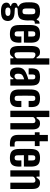

<svg xmlns="http://www.w3.org/2000/svg" viewBox="1433 -2273 1032 3938"><g transform="rotate(90 1949.0 -304.0)"><path d="M214.5 192Q130.5 192 87.8 169Q45 146 36.5 102Q35 96 34.2 86.8Q33.5 77.5 34.5 68.5Q37.5 44.5 54.2 26.2Q71 8 100 4.5V-14.5Q74 -19 58.5 -33.5Q43 -48 39.5 -71Q39 -77.5 39 -84.5Q39 -91.5 39.5 -99.5Q42 -121 61.2 -134.5Q80.5 -148 110 -152V-171Q70.5 -189 51.5 -224.5Q32.5 -260 28.5 -318Q28 -338 27.5 -353.8Q27 -369.5 27 -383.5Q27 -397.5 27.5 -412Q28 -426.5 28.5 -443.5Q32 -501 50.5 -537.5Q69 -574 108.8 -591.5Q148.5 -609 215 -609Q277.5 -609 314.2 -593.2Q351 -577.5 371.5 -543H390.5Q394 -573 412 -586.5Q430 -600 466 -600V-502H450Q426 -502 412.5 -490Q399 -478 399 -447.5V-412Q399 -399.5 399 -388.8Q399 -378 399.2 -367.5Q399.5 -357 399.2 -345Q399 -333 398 -318Q394 -258 375.2 -221.2Q356.5 -184.5 317.5 -168.2Q278.5 -152 214 -152Q168.5 -152 151.5 -145Q134.5 -138 134.5 -121.5V-118Q134.5 -107.5 139 -101.2Q143.5 -95 159.5 -92Q175.5 -89 211.5 -88.5Q309.5 -87 355 -57.5Q400.5 -28 409 30Q411 39.5 411 49.8Q411 60 409 73Q405 114 382.2 140.2Q359.5 166.5 317.8 179.2Q276 192 214.5 192ZM217.5 103Q244 103 262.2 98.5Q280.5 94 291 85.2Q301.5 76.5 305 63.5Q307.5 55.5 307 48.8Q306.5 42 304.5 35Q300.5 21.5 289.8 13.5Q279 5.5 261 1.8Q243 -2 217.5 -2.5Q178.5 -3 159.8 6Q141 15 136 35Q134 42 134.2 49.5Q134.5 57 136 63.5Q139 77 148.5 85.8Q158 94.5 175 98.8Q192 103 217.5 103ZM213.5 -249Q246.5 -249 258 -262.5Q269.5 -276 271 -300Q272 -314.5 272.8 -335.5Q273.5 -356.5 273.5 -379.5Q273.5 -402.5 272.8 -423.8Q272 -445 271 -460.5Q269.5 -487 257.2 -499.5Q245 -512 213.5 -512Q182 -512 169 -499.2Q156 -486.5 155 -459Q154 -434 153.5 -412.2Q153 -390.5 153 -371Q153 -351.5 153.5 -334.5Q154 -317.5 155 -303Q157 -279.5 167.8 -264.2Q178.5 -249 213.5 -249Z M678 9Q584.5 9 541.8 -29Q499 -67 494 -154.5Q493 -177.5 492.5 -215.8Q492 -254 492 -297.5Q492 -341 492.5 -380.2Q493 -419.5 494 -443.5Q500 -533 542.2 -571Q584.5 -609 676.5 -609Q768 -609 809.2 -571.8Q850.5 -534.5 854.5 -448.5Q855 -436.5 855.2 -408.2Q855.5 -380 855.2 -345Q855 -310 853.5 -278H621.5Q621.5 -243.5 622.2 -209.2Q623 -175 623.5 -141Q624.5 -112 637 -100Q649.5 -88 678 -88Q704 -88 715.2 -100Q726.5 -112 728 -141Q729 -155 729 -177.2Q729 -199.5 728 -226.5H853.5Q854.5 -217 855 -194.5Q855.5 -172 854.5 -154.5Q850.5 -67 809.8 -29Q769 9 678 9ZM621.5 -368H729Q729 -389.5 729 -409.2Q729 -429 728.8 -443.2Q728.5 -457.5 728 -463Q726.5 -489 714.8 -500.5Q703 -512 676.5 -512Q648.5 -512 636.5 -500.5Q624.5 -489 623.5 -463Q623 -438.5 622.5 -415Q622 -391.5 621.5 -368Z M1048.5 9Q990 9 959 -27.2Q928 -63.5 924 -147.5Q923 -175.5 922.5 -215.5Q922 -255.5 922 -299Q922 -342.5 922.5 -383Q923 -423.5 924 -453Q928 -537 960 -573Q992 -609 1050 -609Q1094.5 -609 1116.2 -590.8Q1138 -572.5 1157.5 -538H1176.5V-800H1305.5V0H1176.5V-62H1157.5Q1138 -28 1115.2 -9.5Q1092.5 9 1048.5 9ZM1100.5 -85.5Q1123 -85.5 1145 -98Q1167 -110.5 1176.5 -133V-467Q1167 -489.5 1145 -502Q1123 -514.5 1100.5 -514.5Q1076.5 -514.5 1065.5 -502.2Q1054.5 -490 1053 -463.5Q1051 -414 1050.2 -354.8Q1049.5 -295.5 1050.2 -238Q1051 -180.5 1053 -136.5Q1054.5 -110 1065.5 -97.8Q1076.5 -85.5 1100.5 -85.5Z M1492 7.5Q1430 7.5 1400.8 -23.8Q1371.5 -55 1365 -128.5Q1364.5 -138.5 1364.5 -151.5Q1364.5 -164.5 1365 -174.5Q1368 -214 1382.2 -242.5Q1396.5 -271 1426.5 -293.2Q1456.5 -315.5 1506 -335Q1532 -346 1556.5 -353.8Q1581 -361.5 1607.5 -369V-459Q1607.5 -485 1597 -498.5Q1586.5 -512 1556.5 -512Q1531 -512 1520.2 -501Q1509.5 -490 1508 -463Q1507.5 -454.5 1507.2 -437.8Q1507 -421 1507.2 -403.5Q1507.5 -386 1508 -375.5H1382.5Q1382 -384.5 1381.5 -407.8Q1381 -431 1381.5 -448.5Q1384 -504.5 1401.5 -540Q1419 -575.5 1457.2 -592.2Q1495.5 -609 1560 -609Q1627.5 -609 1665.8 -590.5Q1704 -572 1719.8 -532.2Q1735.5 -492.5 1735.5 -428.5L1735 0H1606V-62H1589Q1573 -26.5 1551.5 -9.5Q1530 7.5 1492 7.5ZM1544.5 -85.5Q1565.5 -85.5 1581.5 -97.5Q1597.5 -109.5 1607 -130V-283.5Q1589 -279 1572 -272.8Q1555 -266.5 1539 -257.5Q1512.5 -243.5 1503 -222.2Q1493.5 -201 1492 -174.5Q1492 -165 1492 -156.2Q1492 -147.5 1492.5 -139Q1495 -113 1508 -99.2Q1521 -85.5 1544.5 -85.5Z M2049.5 -375.5Q2050 -386.5 2050.2 -404Q2050.5 -421.5 2050.2 -438Q2050 -454.5 2049.5 -463Q2048.5 -490 2036.5 -501Q2024.5 -512 1997.5 -512Q1970 -512 1957.8 -501Q1945.5 -490 1944.5 -463Q1943.5 -423 1943 -382.5Q1942.5 -342 1942.5 -301.5Q1942.5 -261 1943 -221Q1943.5 -181 1944.5 -141Q1945.5 -112 1958.2 -100Q1971 -88 1999 -88Q2025 -88 2036.8 -100Q2048.5 -112 2049.5 -141Q2050.5 -155 2050.5 -177.2Q2050.5 -199.5 2049.5 -226H2175Q2176 -217 2176.5 -194.5Q2177 -172 2176 -154.5Q2172 -67 2131 -29Q2090 9 1999 9Q1905.5 9 1863 -29Q1820.5 -67 1815.5 -154.5Q1814.5 -177.5 1814 -215.8Q1813.5 -254 1813.5 -297.5Q1813.5 -341 1814 -380.2Q1814.5 -419.5 1815.5 -443.5Q1821.5 -533 1863.5 -571Q1905.5 -609 1997.5 -609Q2089.5 -609 2131 -571.8Q2172.5 -534.5 2176 -448.5Q2177 -431.5 2176.5 -408.5Q2176 -385.5 2175 -375.5Z M2251.5 0V-800H2380.5V-538H2403.5Q2423 -572.5 2445 -590.8Q2467 -609 2511 -609Q2569.5 -609 2602 -573Q2634.5 -537 2634.5 -453V0H2505.5V-463.5Q2505.5 -490 2493.2 -502.2Q2481 -514.5 2456.5 -514.5Q2434.5 -514.5 2412 -502Q2389.5 -489.5 2380.5 -467V0Z M2938 9Q2835 9 2790.8 -29Q2746.5 -67 2746.5 -154.5V-502H2693.5V-600H2747.5V-770H2877.5V-600H2975.5V-502H2875.5V-140.5Q2875.5 -111 2887.5 -99Q2899.5 -87 2938.5 -87Q2950.5 -87 2961.2 -87.5Q2972 -88 2985.5 -88.5V4Q2975 7 2963.2 8Q2951.5 9 2938 9Z M3220 9Q3126.5 9 3083.8 -29Q3041 -67 3036 -154.5Q3035 -177.5 3034.5 -215.8Q3034 -254 3034 -297.5Q3034 -341 3034.5 -380.2Q3035 -419.5 3036 -443.5Q3042 -533 3084.2 -571Q3126.5 -609 3218.5 -609Q3310 -609 3351.2 -571.8Q3392.5 -534.5 3396.5 -448.5Q3397 -436.5 3397.2 -408.2Q3397.5 -380 3397.2 -345Q3397 -310 3395.5 -278H3163.5Q3163.5 -243.5 3164.2 -209.2Q3165 -175 3165.5 -141Q3166.5 -112 3179 -100Q3191.5 -88 3220 -88Q3246 -88 3257.2 -100Q3268.5 -112 3270 -141Q3271 -155 3271 -177.2Q3271 -199.5 3270 -226.5H3395.5Q3396.5 -217 3397 -194.5Q3397.5 -172 3396.5 -154.5Q3392.5 -67 3351.8 -29Q3311 9 3220 9ZM3163.5 -368H3271Q3271 -389.5 3271 -409.2Q3271 -429 3270.8 -443.2Q3270.5 -457.5 3270 -463Q3268.5 -489 3256.8 -500.5Q3245 -512 3218.5 -512Q3190.5 -512 3178.5 -500.5Q3166.5 -489 3165.5 -463Q3165 -438.5 3164.5 -415Q3164 -391.5 3163.5 -368Z M3473 0V-600H3602V-538H3625Q3644.5 -572 3666.8 -590.5Q3689 -609 3732.5 -609Q3791 -609 3823.5 -573Q3856 -537 3856 -453V0H3727V-463.5Q3727 -490 3714.8 -502.2Q3702.5 -514.5 3678 -514.5Q3656.5 -514.5 3633.8 -501.8Q3611 -489 3602 -467V0Z"/></g></svg>

Font: Big Shoulders Display Thin ExtraBold
Style: Regular
Weight: 800
Version: Version 2.002